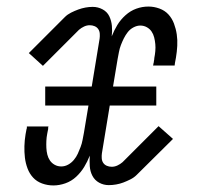

<svg xmlns="http://www.w3.org/2000/svg" viewBox="-20 -558 640 586"><path d="M143 8Q125 8 108.5 2Q92 -4 81 -16Q70 -28 64 -44Q58 -60 56 -77Q54 -94 54.5 -112Q55 -130 58 -148Q59 -152 59.5 -156Q60 -160 61 -164Q62 -166 62 -168Q62 -170 62 -172H128Q127 -170 127 -168Q127 -166 127 -164Q126 -161 125.5 -157Q125 -153 124 -149Q122 -139 121.5 -128Q121 -117 121.5 -106.5Q122 -96 124.5 -86Q127 -76 132.5 -68Q138 -60 147 -55Q156 -50 167 -50Q178 -50 188 -55.5Q198 -61 205.5 -70Q213 -79 217.5 -89Q222 -99 226 -109.5Q230 -120 232 -131Q234 -142 236 -152L250 -236H118V-294H260L284 -440Q285 -447 284.5 -455Q284 -463 280 -469Q276 -475 269 -478Q262 -481 254 -481Q245 -481 236.5 -477Q228 -473 221 -467L111 -357L68 -396L178 -506Q186 -514 197 -519.5Q208 -525 219 -529Q230 -533 241 -535Q252 -537 263 -537Q279 -537 293 -529.5Q307 -522 313.5 -508.5Q320 -495 321.5 -479Q323 -463 321 -447Q328 -465 338 -481.5Q348 -498 363 -511.5Q378 -525 396 -531.5Q414 -538 433 -538Q450 -538 466.5 -532Q483 -526 494 -514Q505 -502 511 -486Q517 -470 519.5 -453Q522 -436 521 -418Q520 -400 517 -382Q516 -378 515.5 -374Q515 -370 514 -366Q514 -364 513.5 -362Q513 -360 513 -358H447Q448 -360 448 -362Q448 -364 449 -366Q449 -369 450 -373Q451 -377 451 -381Q453 -391 454 -402Q455 -413 454 -423.5Q453 -434 450.5 -444Q448 -454 442.5 -462Q437 -470 428 -475Q419 -480 408 -480Q398 -480 387.5 -474.5Q377 -469 370 -460Q363 -451 358 -441Q353 -431 349 -420.5Q345 -410 343 -399Q341 -388 339 -378L325 -294H457V-236H315L291 -90Q290 -83 290.5 -75Q291 -67 295 -61Q299 -55 306 -52Q313 -49 321 -49Q330 -49 338.5 -53Q347 -57 354 -63L464 -173L508 -134L397 -24Q389 -16 378 -10.5Q367 -5 356.5 -1Q346 3 334.5 5Q323 7 312 7Q296 7 282.5 -0.5Q269 -8 262 -21.5Q255 -35 254 -51Q253 -67 254 -83Q247 -65 237 -48.5Q227 -32 212.5 -18.5Q198 -5 179.5 1.5Q161 8 143 8Z"/></svg>

Font: Iosevka Slab Light Extended
Style: Italic
Weight: 300
Width: 7
Italic angle: -9°
Monospace: yes
Designer: Belleve Invis
Foundry: Belleve Invis
Version: Version 11.1.0; ttfautohint (v1.8.3)